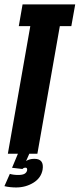

<svg xmlns="http://www.w3.org/2000/svg" viewBox="-27 -695 360 868"><path d="M8.5 0 110 -577H58L75 -675H313L295.5 -577H243.5L142 0ZM45.5 152.5Q33.5 152.5 18.8 151Q4 149.5 -7 146.5L17.5 91Q23 93 33.2 94.5Q43.5 96 54.5 96Q75 96 84.2 90.5Q93.5 85 95.5 75Q97.5 63 88 63Q80 63 74.5 69L27.5 63.5L54 0H105.5L91 33Q97.5 28.5 106.8 25.8Q116 23 128.5 23Q173.5 23 165.5 72.5Q158.5 110 123.8 131.2Q89 152.5 45.5 152.5Z"/></svg>

Font: Anybody UltraCondensed Regular
Style: Bold Italic
Weight: 700
Width: 1
Italic angle: -10°
Designer: Tyler Finck
Foundry: Etcetera Type Company
Version: Version 1.010; ttfautohint (v1.8.3) -l 8 -r 50 -G 200 -x 14 